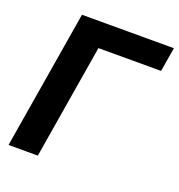

<svg xmlns="http://www.w3.org/2000/svg" viewBox="-131 -837 883 947"><g transform="rotate(20 310.5 -363.5)"><path d="M621.1 -727.3 599.8 -600.5H271L171.5 0H17.8L138.5 -727.3Z"/></g></svg>

Font: Inter UI
Style: Bold Italic
Weight: 700
Italic angle: 9.39999°
Designer: Rasmus Andersson
Foundry: rsms
Version: 3.2;8d6f07862